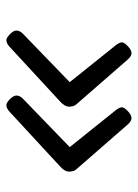

<svg xmlns="http://www.w3.org/2000/svg" viewBox="65 -559 433 603"><g transform="rotate(90 281.5 -257.5)"><path d="M351 -454Q361 -454 372 -441L508 -285Q515 -278 517 -271.5Q519 -265 519 -258Q519 -244 502 -229L333 -73Q321 -61 310 -61Q303 -61 291.5 -72Q280 -83 280 -93Q280 -103 290 -113L442 -260L325 -406Q317 -417 317 -424Q317 -431 329 -442.5Q341 -454 351 -454ZM147 -454Q157 -454 168 -441L304 -285Q311 -278 313 -271.5Q315 -265 315 -258Q315 -244 298 -229L129 -73Q117 -61 106 -61Q99 -61 87.5 -72Q76 -83 76 -93Q76 -103 86 -113L238 -260L121 -406Q113 -417 113 -424Q113 -431 125 -442.5Q137 -454 147 -454Z"/></g></svg>

Font: Asap Expanded Expanded Regular
Style: Italic
Weight: 400
Width: 7
Italic angle: -6°
Designer: Pablo Cosgaya
Foundry: Omnibus-Type
Version: Version 3.001; ttfautohint (v1.8.4.7-5d5b)